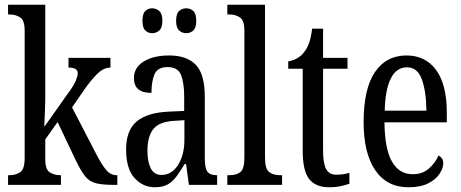

<svg xmlns="http://www.w3.org/2000/svg" viewBox="-20 -780 1943 810"><path d="M14 0V-41H22Q46 -41 65 -53.5Q84 -66 84 -113V-651Q84 -695 64.5 -707Q45 -719 22 -719H14V-760H171V-375Q171 -362 170.5 -341Q170 -320 169 -298.5Q168 -277 167.5 -262Q167 -247 167 -245L266 -385Q292 -420 300 -440Q308 -460 308 -471Q308 -495 269 -495V-536H446V-495Q418 -495 392 -470Q366 -445 335 -401L284 -327L388 -126Q409 -86 427.5 -63.5Q446 -41 471 -41H475V0H463Q414 0 386.5 -6.5Q359 -13 340.5 -35Q322 -57 300 -103L223 -265L171 -192V-108Q171 -64 190.5 -52.5Q210 -41 233 -41H237V0Z M633 10Q583 10 547.5 -29Q512 -68 512 -150Q512 -230 556.5 -267.5Q601 -305 692 -309L757 -312V-373Q757 -429 744 -463Q731 -497 687 -497Q645 -497 632 -467Q619 -437 619 -388Q545 -388 545 -450Q545 -495 586 -520.5Q627 -546 694 -546Q768 -546 806 -506.5Q844 -467 844 -372V-113Q844 -71 855 -56Q866 -41 893 -41H896V0H777L765 -88H759Q742 -60 726 -37.5Q710 -15 688.5 -2.5Q667 10 633 10ZM661 -42Q705 -42 731.5 -84.5Q758 -127 758 -191V-273L712 -270Q650 -266 626 -234.5Q602 -203 602 -144Q602 -98 616 -70Q630 -42 661 -42ZM766 -640Q748 -640 735.5 -651.5Q723 -663 723 -692Q723 -722 735.5 -733.5Q748 -745 766 -745Q783 -745 795.5 -733.5Q808 -722 808 -692Q808 -663 795.5 -651.5Q783 -640 766 -640ZM622 -640Q605 -640 593 -651.5Q581 -663 581 -692Q581 -722 593 -733.5Q605 -745 622 -745Q639 -745 652 -733.5Q665 -722 665 -692Q665 -663 652 -651.5Q639 -640 622 -640Z M939 0V-41H949Q978 -41 994.5 -54.5Q1011 -68 1011 -115V-651Q1011 -695 991.5 -707Q972 -719 949 -719H939V-760H1098V-115Q1098 -68 1115 -54.5Q1132 -41 1161 -41H1170V0Z M1368 10Q1312 10 1284.5 -24.5Q1257 -59 1257 -145V-490H1196V-521Q1240 -529 1263 -560Q1275 -575 1283 -596Q1291 -617 1297 -659H1343V-536H1446V-490H1343V-144Q1343 -90 1356 -66.5Q1369 -43 1398 -43Q1415 -43 1428 -45Q1441 -47 1454 -51V-5Q1441 0 1419 5Q1397 10 1368 10Z M1703 10Q1612 10 1563 -62Q1514 -134 1514 -264Q1514 -405 1561.5 -475.5Q1609 -546 1695 -546Q1775 -546 1820 -484.5Q1865 -423 1865 -304V-264H1602Q1603 -152 1633.5 -98.5Q1664 -45 1721 -45Q1762 -45 1789 -68.5Q1816 -92 1830 -124Q1838 -120 1844 -112.5Q1850 -105 1850 -91Q1850 -71 1834.5 -47Q1819 -23 1786.5 -6.5Q1754 10 1703 10ZM1779 -313Q1778 -395 1759.5 -445.5Q1741 -496 1697 -496Q1652 -496 1628.5 -448.5Q1605 -401 1603 -313Z"/></svg>

Font: Noto Serif Ethiopic ExtraCondensed
Style: Regular
Weight: 400
Width: 2
Designer: Monotype Design Team
Foundry: Monotype Imaging Inc.
Version: Version 2.102; ttfautohint (v1.8.4.7-5d5b)